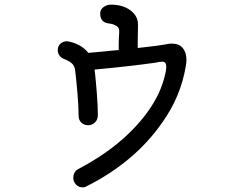

<svg xmlns="http://www.w3.org/2000/svg" viewBox="-20 -788 1040 828"><path d="M784 -531Q784 -516 781 -501Q759 -371 680 -260Q561 -89 354 15Q347 20 336 20Q319 20 307.5 7.5Q296 -5 296 -22Q296 -33 301 -42.5Q306 -52 314 -57Q506 -157 612 -299Q645 -344 664.5 -386Q684 -428 695 -479Q697 -493 697 -501Q697 -522 680 -522Q665 -522 653 -518Q539 -502 388 -488Q393 -445 397.5 -387.5Q402 -330 402 -292Q402 -272 389.5 -260Q377 -248 360 -248Q342 -248 330.5 -259.5Q319 -271 319 -288Q319 -328 314 -386.5Q309 -445 304 -485Q302 -503 290.5 -514Q279 -525 253 -535Q242 -540 235.5 -550Q229 -560 229 -572Q229 -589 240.5 -599.5Q252 -610 269 -610Q273 -610 281 -608Q332 -596 361 -560Q431 -566 466 -570Q474 -570 492 -572V-597Q492 -621 494 -647V-656Q494 -669 481 -677Q468 -685 448 -687Q412 -692 412 -730Q412 -747 426.5 -757.5Q441 -768 457 -768Q510 -768 542.5 -743.5Q575 -719 575 -683V-673L574 -610V-581Q673 -592 691 -596Q707 -600 721 -600Q753 -600 768.5 -580.5Q784 -561 784 -531Z"/></svg>

Font: Tsukimi Rounded Medium
Style: Regular
Weight: 500
Designer: Takashi Funayama
Foundry: Takashi Funayama
Version: Version 1.032; ttfautohint (v1.8.3)